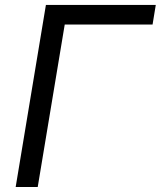

<svg xmlns="http://www.w3.org/2000/svg" viewBox="-20 -747 642 767"><path d="M602.3 -727.3H163.4L42.6 0H130.7L238.6 -649.1H589.5Z"/></svg>

Font: Magic Ui Pro
Style: Italic
Weight: 400
Italic angle: -9.39999°
Designer: Stefan Endress, Andreas Faust
Version: Version 1.000;FEAKit 1.0